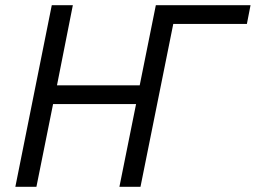

<svg xmlns="http://www.w3.org/2000/svg" viewBox="-20 -718 983 738"><path d="M39 0 179 -698H260L199 -390H517L579 -698H943L929 -626H646L520 0H439L503 -318H184L120 0Z"/></svg>

Font: IBM Plex Sans
Style: Italic
Weight: 400
Italic angle: -11.31°
Designer: Mike Abbink, Paul van der Laan, Pieter van Rosmalen
Foundry: Bold Monday
Version: Version 3.201